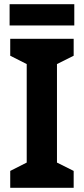

<svg xmlns="http://www.w3.org/2000/svg" viewBox="-20 -900 402 920"><path d="M333 0H29V-81L108 -121V-593L29 -633V-714H333V-633L253 -593V-121L333 -81ZM336 -880V-778H26V-880Z"/></svg>

Font: Noto Sans Tamil SemiCondensed
Style: Bold
Weight: 700
Width: 4
Designer: Jelle Bosma - Monotype Design Team
Foundry: Monotype Imaging Inc.
Version: Version 2.004; ttfautohint (v1.8.4.7-5d5b)